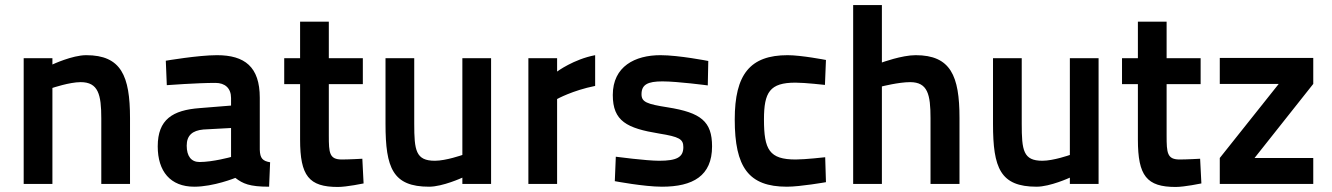

<svg xmlns="http://www.w3.org/2000/svg" viewBox="-20 -730 5286 762"><path d="M188 0V-381C188 -381 256 -404 300 -404C370 -404 382 -355 382 -260V0H496V-261C496 -429 461 -511 322 -511C267 -511 188 -474 188 -474V-499H74V0Z M1011 -342C1011 -465 951 -511 841 -511C767 -511 638 -489 638 -489L642 -392C642 -392 761 -401 835 -401C873 -401 897 -380 897 -341V-311L773 -301C665 -293 606 -256 606 -149C606 -50 656 11 751 11C828 11 914 -24 914 -24C944 -1 970 11 1048 11L1052 -86C1023 -91 1012 -101 1011 -136ZM897 -222V-107C897 -107 825 -87 772 -87C739 -87 721 -110 721 -152C721 -193 744 -212 787 -216Z M1420 -396V-499H1285V-644H1171V-499H1108V-396H1171V-176C1171 -32 1206 12 1321 12C1356 12 1423 -2 1423 -2L1418 -100C1418 -100 1365 -97 1337 -97C1287 -97 1285 -123 1285 -192V-396Z M1815 -499V-115C1815 -115 1750 -92 1706 -92C1630 -92 1624 -133 1624 -239V-499H1510V-238C1510 -63 1539 11 1683 11C1737 11 1815 -25 1815 -25V0H1929V-499Z M2077 0H2191V-337C2191 -337 2252 -371 2342 -389V-511C2257 -495 2191 -446 2191 -446V-499H2077Z M2791 -488C2791 -488 2674 -511 2601 -511C2501 -511 2412 -467 2412 -353C2412 -249 2468 -221 2596 -200C2676 -187 2692 -178 2692 -146C2692 -106 2666 -92 2596 -92C2545 -92 2424 -108 2424 -108L2420 -11C2420 -11 2536 11 2607 11C2730 11 2806 -32 2806 -149C2806 -248 2762 -283 2630 -304C2547 -317 2526 -325 2526 -356C2526 -394 2550 -407 2609 -407C2669 -407 2789 -391 2789 -391Z M3106 -511C2957 -511 2896 -435 2896 -256C2896 -66 2951 11 3103 11C3156 11 3258 -7 3258 -7L3255 -106C3255 -106 3176 -97 3138 -97C3033 -97 3012 -136 3012 -256C3012 -364 3035 -402 3137 -402C3175 -402 3254 -393 3254 -393L3258 -492C3258 -492 3160 -511 3106 -511Z M3480 0V-387C3480 -387 3547 -404 3592 -404C3662 -404 3673 -355 3673 -261V0H3788V-262C3788 -429 3753 -511 3614 -511C3559 -511 3480 -482 3480 -482V-710H3366V0Z M4226 -499V-115C4226 -115 4161 -92 4117 -92C4041 -92 4035 -133 4035 -239V-499H3921V-238C3921 -63 3950 11 4094 11C4148 11 4226 -25 4226 -25V0H4340V-499Z M4745 -396V-499H4610V-644H4496V-499H4433V-396H4496V-176C4496 -32 4531 12 4646 12C4681 12 4748 -2 4748 -2L4743 -100C4743 -100 4690 -97 4662 -97C4612 -97 4610 -123 4610 -192V-396Z M4821 -397H5055L4821 -103V0H5192V-103H4959L5192 -397V-500H4821Z"/></svg>

Font: TitilliumText22L
Style: 800 wt
Weight: 800
Designer: Campivisivi
Foundry: Campivisivi
Version: 1.000